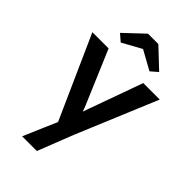

<svg xmlns="http://www.w3.org/2000/svg" viewBox="-292 -855 1179 1179"><g transform="rotate(45 297.5 -266.0)"><path d="M152 230H280L370 0L590 -527H447L323 -182L308 -140C303 -156 297 -172 292 -183L146 -527H5L246 12ZM128 -644 173 -605 298 -674 423 -605 468 -644 343 -762H253Z"/></g></svg>

Font: Easer Grotesk Medium
Style: Regular
Weight: 500
Designer: Boardeaser, Bonnie Shaver-Troup, Thomas Jockin
Foundry: Lexend
Version: Version 1.001;Glyphs 3.1.2 (3151)